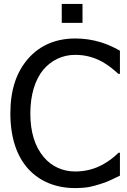

<svg xmlns="http://www.w3.org/2000/svg" viewBox="-20 -934 641 967"><path d="M395.5 -914.1H291V-818.8H395.5ZM357.9 13.2C386.2 13.2 409.7 11.2 428.7 7.8C446.8 4.4 466.3 -1 487.3 -7.8C507.8 -14.2 524.9 -21 539.1 -27.8L550.3 -33.2L584 -49.3V-164.6H576.7C554.2 -142.1 528.3 -122.6 499.5 -106.4C457 -82.5 409.7 -70.3 358.4 -70.3C296.4 -70.3 239.7 -95.7 200.2 -143.1C155.3 -196.3 132.8 -269.5 132.8 -362.8C132.8 -455.1 156.2 -532.2 197.8 -582.5C238.8 -631.3 295.9 -657.7 358.4 -657.7C411.6 -657.7 453.6 -645 494.6 -623C528.3 -604 549.3 -585.9 576.2 -562H584V-678.7C550.3 -697.8 518.1 -711.9 487.3 -721.2C445.8 -733.9 403.3 -740.2 359.4 -740.2C261.7 -740.2 181.6 -706.1 123 -640.1C63 -571.8 32.2 -482.4 32.2 -362.8C32.2 -241.7 64.5 -146 123.5 -82C181.6 -19.5 262.2 13.2 357.9 13.2Z"/></svg>

Font: SG Kara SemiBold
Style: Regular
Weight: 400
Designer: Damoon Khanjanzadeh
Version: Version 1.000